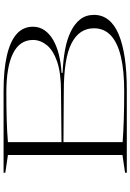

<svg xmlns="http://www.w3.org/2000/svg" viewBox="157 -906 748 1103"><g transform="rotate(-90 531.5 -354.0)"><path d="M560 -708Q682 -708 764 -689Q846 -670 888 -633Q930 -596 930 -539Q930 -502 909.5 -472.5Q889 -443 853 -422.5Q817 -402 768.5 -390Q720 -378 665 -375V-369Q736 -366 796.5 -355Q857 -344 902 -322Q947 -300 972.5 -267.5Q998 -235 998 -188Q998 -142 970.5 -106.5Q943 -71 888 -47.5Q833 -24 752.5 -12Q672 0 566 0H91V-10L193 -25V-683L91 -698V-708ZM553 -692Q468 -692 396.5 -690Q325 -688 267 -683V-24Q386 -15 560 -15Q678 -15 758 -34Q838 -53 879.5 -91.5Q921 -130 921 -189Q921 -273 835 -317.5Q749 -362 557 -362L254 -364V-375L557 -378Q665 -378 730 -400.5Q795 -423 824.5 -460Q854 -497 854 -539Q854 -615 777 -653.5Q700 -692 553 -692Z"/></g></svg>

Font: Kalnia Expanded ExtraLight
Style: Regular
Weight: 250
Width: 7
Designer: Frida Medrano
Foundry: Frida Medrano
Version: Version 1.105